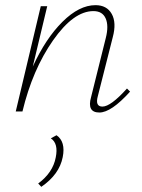

<svg xmlns="http://www.w3.org/2000/svg" viewBox="-20 -432 552 744"><path d="M472 -89 484 -77Q411 4 365 4Q316 4 333 -56L390 -285Q402 -332 389.5 -360.5Q377 -389 342 -389Q265 -389 185.5 -275.5Q106 -162 67 0H41L138 -408H163L107 -174Q157 -283 222 -347.5Q287 -412 350 -412Q394 -412 413 -378Q432 -344 417 -288L359 -59Q348 -19 377 -19Q409 -19 472 -89ZM199 92Q235 117 223 177Q210 244 140 292L128 279Q185 237 196 178Q207 124 177 104Z"/></svg>

Font: EauTestText Extralight
Style: Italic
Weight: 250
Italic angle: -12°
Designer: Christian Thalmann (Catharsis Fonts)
Version: Version 0.001;PS 000.001;hotconv 1.0.88;makeotf.lib2.5.64775